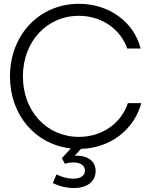

<svg xmlns="http://www.w3.org/2000/svg" viewBox="-20 -759 775 994"><path d="M363.3 214.4C431.6 214.4 475.1 180.7 475.1 126C475.1 77.1 436.5 46.9 375.5 46.9C372.6 46.9 369.6 46.9 366.7 47.4L399.4 11.7C550.8 7.3 673.8 -86.4 711.4 -225.1H642.1C606.9 -119.6 507.8 -50.3 388.7 -50.3C222.2 -50.3 98.6 -183.1 98.6 -363.3C98.6 -543.9 222.2 -677.2 388.7 -677.2C505.9 -677.2 604 -607.9 638.7 -507.8H708C672.9 -646.5 543.9 -739.3 388.7 -739.3C184.1 -739.3 31.7 -579.6 31.7 -363.3C31.7 -162.6 163.6 -10.7 346.7 9.3L300.3 60.1L316.4 89.4C328.1 84.5 344.7 82 359.4 82C396.5 82 419.9 98.1 419.9 124.5C419.9 149.9 396.5 166 359.4 166C329.1 166 301.8 158.2 272.5 144L253.4 188.5C287.1 205.1 325.2 214.4 363.3 214.4Z"/></svg>

Font: Guggenheim Sans Display Light
Style: Regular
Weight: 300
Designer: Modified by Tom Baber under direction of Pentagram Design 2023
Foundry: rsms
Version: Version 1.001;Glyphs 3.1.2 (3151)